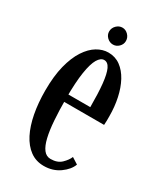

<svg xmlns="http://www.w3.org/2000/svg" viewBox="-169 -715 676 793"><g transform="rotate(30 169.0 -318.0)"><path d="M176.5 10.5Q139 10.5 111 -10Q83 -30.5 64.2 -67.2Q45.5 -104 36 -154Q26.5 -204 26.5 -263Q26.5 -331.5 39.2 -381.8Q52 -432 73.5 -464.8Q95 -497.5 121.2 -513.2Q147.5 -529 175 -529Q207.5 -529 232.5 -510.8Q257.5 -492.5 274.5 -461Q291.5 -429.5 300.2 -388.8Q309 -348 309 -302.5Q309 -292 309 -281.8Q309 -271.5 308 -261H111V-296H222Q222 -362.5 217.5 -406.2Q213 -450 202.8 -471.8Q192.5 -493.5 175 -493.5Q158.5 -493.5 145.5 -471.8Q132.5 -450 125 -402.5Q117.5 -355 117.5 -278Q117.5 -221 120.8 -174.8Q124 -128.5 131.8 -95.8Q139.5 -63 152.8 -45.8Q166 -28.5 186.5 -28.5Q219 -28.5 237.5 -46.5Q256 -64.5 263 -82L293 -63Q283 -35 251 -12.2Q219 10.5 176.5 10.5ZM173.5 -566.5Q157.5 -566.5 145.2 -578.2Q133 -590 133 -606Q133 -622.5 145.2 -634.8Q157.5 -647 173.5 -647Q189 -647 201 -634.8Q213 -622.5 213 -606Q213 -590 201 -578.2Q189 -566.5 173.5 -566.5Z"/></g></svg>

Font: Imbue Thin 10pt Medium
Style: Regular
Weight: 500
Version: Version 1.102